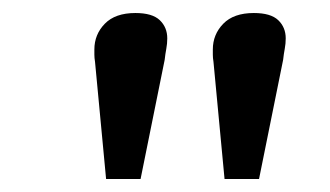

<svg xmlns="http://www.w3.org/2000/svg" viewBox="-20 -801 507 295"><path d="M196 -526H143L126 -706Q125 -712 125 -717Q125 -722 125 -725Q125 -748 141 -764.5Q157 -781 188 -781Q214 -781 225.5 -770Q237 -759 237 -742Q237 -734 235.5 -726Q234 -718 233 -709ZM378 -526H325L308 -706Q307 -712 307 -717Q307 -722 307 -725Q307 -748 323 -764.5Q339 -781 370 -781Q396 -781 407.5 -770Q419 -759 419 -742Q419 -734 417.5 -726Q416 -718 415 -709Z"/></svg>

Font: Literata 7pt SemiBold
Style: Italic
Weight: 600
Italic angle: -2°
Designer: Latin by Veronika Burian and Jose Scaglione. Greek by Irene Vlachou. Cyrillic by Vera Evstafieva
Foundry: TypeTogether
Version: Version 3.002